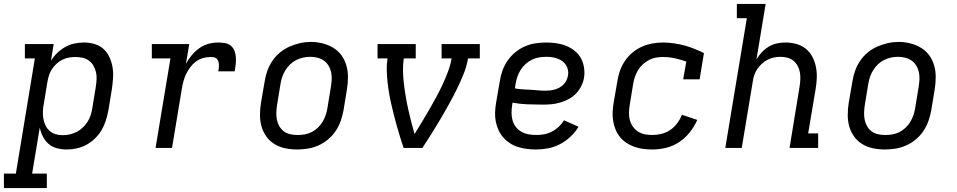

<svg xmlns="http://www.w3.org/2000/svg" viewBox="-64 -755 4884 980"><path d="M-44 205V131H17L114 -457H63V-530H210L196 -445Q209 -466 228 -484.5Q247 -503 269.5 -515.5Q292 -528 316.5 -533Q341 -538 365 -538Q365 -538 365 -538Q365 -538 366 -538Q393 -538 419.5 -530Q446 -522 465 -504.5Q484 -487 495 -462.5Q506 -438 510.5 -411.5Q515 -385 513 -356.5Q511 -328 507 -300L489 -190Q484 -165 476 -139.5Q468 -114 454.5 -91Q441 -68 421 -48.5Q401 -29 377 -16Q353 -3 327.5 2.5Q302 8 276 8Q250 8 226 1.5Q202 -5 184 -20.5Q166 -36 155 -58Q144 -80 139 -104L100 131H175V205ZM256 -65Q274 -65 292 -69Q310 -73 327 -81.5Q344 -90 358 -103.5Q372 -117 382.5 -133Q393 -149 398.5 -166.5Q404 -184 407 -202L425 -312Q428 -331 429 -350Q430 -369 426 -386.5Q422 -404 413 -419.5Q404 -435 390 -445.5Q376 -456 358 -460Q340 -464 321 -464Q304 -464 287 -461Q270 -458 254 -450Q238 -442 224.5 -429.5Q211 -417 201 -402Q191 -387 186 -370.5Q181 -354 178 -337L160 -227Q156 -208 155 -189Q154 -170 157 -151.5Q160 -133 167.5 -116.5Q175 -100 188 -88Q201 -76 218.5 -70.5Q236 -65 256 -65Z M730 0 806 -457H711V-530H902L885 -429Q897 -452 914 -472.5Q931 -493 952.5 -508.5Q974 -524 999 -531Q1024 -538 1049 -538Q1067 -538 1084.5 -535Q1102 -532 1114.5 -521.5Q1127 -511 1133 -495Q1139 -479 1140 -461.5Q1141 -444 1139 -426Q1137 -408 1134 -391H1050Q1052 -399 1053 -408Q1054 -417 1053.5 -425.5Q1053 -434 1050.5 -442Q1048 -450 1042 -455.5Q1036 -461 1027.5 -462.5Q1019 -464 1010 -464Q991 -464 971.5 -458.5Q952 -453 935.5 -440.5Q919 -428 906.5 -411Q894 -394 885.5 -376Q877 -358 872 -339Q867 -320 864 -301L814 0Z M1453 8Q1422 8 1392.5 2Q1363 -4 1338 -19Q1313 -34 1296 -57.5Q1279 -81 1271 -109Q1263 -137 1263 -168Q1263 -199 1268 -230L1287 -340Q1291 -367 1300.5 -393.5Q1310 -420 1326 -444Q1342 -468 1365 -487Q1388 -506 1414.5 -517.5Q1441 -529 1468 -535Q1495 -541 1523 -541Q1554 -541 1583 -533.5Q1612 -526 1637 -511Q1662 -496 1679 -472.5Q1696 -449 1704 -421Q1712 -393 1712 -362Q1712 -331 1707 -300L1689 -190Q1684 -163 1674.5 -136.5Q1665 -110 1649 -86Q1633 -62 1610 -43Q1587 -24 1561 -12.5Q1535 -1 1507.5 3.5Q1480 8 1453 8ZM1454 -66Q1473 -66 1491 -69Q1509 -72 1526 -80.5Q1543 -89 1557.5 -102.5Q1572 -116 1582 -132.5Q1592 -149 1598 -166.5Q1604 -184 1607 -202L1625 -312Q1628 -331 1629 -350Q1630 -369 1626 -387Q1622 -405 1612.5 -420.5Q1603 -436 1588.5 -446Q1574 -456 1556 -460.5Q1538 -465 1519 -465Q1501 -465 1483 -461Q1465 -457 1448 -448.5Q1431 -440 1417 -426.5Q1403 -413 1393 -397Q1383 -381 1377 -363.5Q1371 -346 1368 -328L1350 -218Q1347 -199 1346.5 -180Q1346 -161 1349.5 -143.5Q1353 -126 1362 -110.5Q1371 -95 1385 -84.5Q1399 -74 1417 -70Q1435 -66 1454 -66Z M1996 0Q1987 -27 1978.5 -54.5Q1970 -82 1962 -110Q1954 -138 1947 -166Q1940 -194 1933.5 -222Q1927 -250 1922 -279Q1917 -308 1914 -337Q1911 -366 1910 -396Q1909 -426 1914 -457H1863V-530H2058V-457H1997Q1992 -423 1993 -389.5Q1994 -356 1998 -323.5Q2002 -291 2007.5 -259Q2013 -227 2020 -195.5Q2027 -164 2035 -133Q2043 -102 2052 -71Q2071 -102 2090 -133Q2109 -164 2127 -195.5Q2145 -227 2162.5 -259Q2180 -291 2195 -323.5Q2210 -356 2222.5 -389Q2235 -422 2241 -457H2190V-530H2385V-457H2325Q2318 -416 2302 -376.5Q2286 -337 2267 -298.5Q2248 -260 2227 -222Q2206 -184 2184 -147Q2162 -110 2139 -73Q2116 -36 2092 0Z M2673 8Q2649 8 2625 5Q2601 2 2579 -5Q2557 -12 2538 -24.5Q2519 -37 2504.5 -53.5Q2490 -70 2480.5 -91Q2471 -112 2466.5 -135Q2462 -158 2463 -182Q2464 -206 2468 -230L2487 -340Q2491 -367 2500.5 -394Q2510 -421 2526.5 -445Q2543 -469 2566 -488Q2589 -507 2615.5 -518.5Q2642 -530 2670 -534Q2698 -538 2725 -538Q2752 -538 2778 -534Q2804 -530 2827 -520.5Q2850 -511 2869.5 -495.5Q2889 -480 2901 -458Q2913 -436 2917 -410Q2921 -384 2917 -358Q2913 -336 2902.5 -315Q2892 -294 2875.5 -277Q2859 -260 2838 -249Q2817 -238 2795 -231.5Q2773 -225 2751 -223Q2729 -221 2707 -221Q2668 -221 2629 -222.5Q2590 -224 2552 -231L2550 -218Q2547 -198 2547 -178Q2547 -158 2552.5 -139.5Q2558 -121 2569.5 -106.5Q2581 -92 2597.5 -82.5Q2614 -73 2633.5 -69.5Q2653 -66 2673 -66Q2693 -66 2713 -69.5Q2733 -73 2752.5 -83Q2772 -93 2788 -108Q2804 -123 2815 -141L2889 -108Q2872 -80 2847.5 -57Q2823 -34 2794 -19Q2765 -4 2734 2Q2703 8 2673 8ZM2720 -292Q2732 -292 2744.5 -293.5Q2757 -295 2769 -298.5Q2781 -302 2792.5 -308.5Q2804 -315 2813 -324.5Q2822 -334 2827.5 -345.5Q2833 -357 2835 -369Q2838 -383 2835 -397.5Q2832 -412 2824.5 -423.5Q2817 -435 2806 -443Q2795 -451 2781.5 -456Q2768 -461 2753.5 -463Q2739 -465 2725 -465Q2707 -465 2688 -462Q2669 -459 2651.5 -450.5Q2634 -442 2619 -428.5Q2604 -415 2593.5 -398.5Q2583 -382 2577 -364Q2571 -346 2568 -328L2564 -304Q2583 -300 2602.5 -299Q2622 -298 2642 -297Q2662 -296 2681.5 -294Q2701 -292 2720 -292Z M3266 8Q3242 8 3219 5Q3196 2 3174.5 -5.5Q3153 -13 3134 -25.5Q3115 -38 3101 -55Q3087 -72 3078.5 -92.5Q3070 -113 3066 -136Q3062 -159 3063 -182.5Q3064 -206 3068 -230L3087 -340Q3091 -367 3100 -393Q3109 -419 3125 -443Q3141 -467 3163.5 -486Q3186 -505 3212 -516.5Q3238 -528 3265 -533Q3292 -538 3319 -538Q3347 -538 3375 -534Q3403 -530 3429 -523Q3455 -516 3480 -506Q3505 -496 3529 -484L3507 -350H3423L3439 -441Q3410 -451 3380.5 -457.5Q3351 -464 3320 -464Q3302 -464 3284 -461Q3266 -458 3249 -449Q3232 -440 3217.5 -427Q3203 -414 3193 -397.5Q3183 -381 3177 -363.5Q3171 -346 3168 -328L3150 -218Q3147 -198 3146.5 -178.5Q3146 -159 3151 -141Q3156 -123 3167 -108Q3178 -93 3193.5 -83Q3209 -73 3227.5 -69.5Q3246 -66 3266 -66Q3289 -66 3313 -72Q3337 -78 3357.5 -92Q3378 -106 3393 -126.5Q3408 -147 3417 -169L3495 -143Q3480 -109 3456.5 -79.5Q3433 -50 3402 -29.5Q3371 -9 3335.5 -0.5Q3300 8 3266 8Z M3638 0 3748 -662H3697V-735H3844L3797 -451Q3808 -471 3824 -488Q3840 -505 3860 -517Q3880 -529 3902 -533.5Q3924 -538 3945 -538Q3974 -538 4001 -530.5Q4028 -523 4049 -506Q4070 -489 4082.5 -465Q4095 -441 4100.5 -414Q4106 -387 4105 -358Q4104 -329 4099 -300L4061 -74H4112V0H3966L4017 -312Q4020 -331 4021 -349Q4022 -367 4019 -384.5Q4016 -402 4008 -417.5Q4000 -433 3987 -444Q3974 -455 3956.5 -460Q3939 -465 3920 -465Q3903 -465 3886 -461.5Q3869 -458 3853.5 -450Q3838 -442 3824.5 -429.5Q3811 -417 3801 -402Q3791 -387 3785.5 -370.5Q3780 -354 3778 -337L3722 0Z M4453 8Q4422 8 4392.5 2Q4363 -4 4338 -19Q4313 -34 4296 -57.5Q4279 -81 4271 -109Q4263 -137 4263 -168Q4263 -199 4268 -230L4287 -340Q4291 -367 4300.5 -393.5Q4310 -420 4326 -444Q4342 -468 4365 -487Q4388 -506 4414.5 -517.5Q4441 -529 4468 -535Q4495 -541 4523 -541Q4554 -541 4583 -533.5Q4612 -526 4637 -511Q4662 -496 4679 -472.5Q4696 -449 4704 -421Q4712 -393 4712 -362Q4712 -331 4707 -300L4689 -190Q4684 -163 4674.5 -136.5Q4665 -110 4649 -86Q4633 -62 4610 -43Q4587 -24 4561 -12.5Q4535 -1 4507.5 3.5Q4480 8 4453 8ZM4454 -66Q4473 -66 4491 -69Q4509 -72 4526 -80.5Q4543 -89 4557.5 -102.5Q4572 -116 4582 -132.5Q4592 -149 4598 -166.5Q4604 -184 4607 -202L4625 -312Q4628 -331 4629 -350Q4630 -369 4626 -387Q4622 -405 4612.5 -420.5Q4603 -436 4588.5 -446Q4574 -456 4556 -460.5Q4538 -465 4519 -465Q4501 -465 4483 -461Q4465 -457 4448 -448.5Q4431 -440 4417 -426.5Q4403 -413 4393 -397Q4383 -381 4377 -363.5Q4371 -346 4368 -328L4350 -218Q4347 -199 4346.5 -180Q4346 -161 4349.5 -143.5Q4353 -126 4362 -110.5Q4371 -95 4385 -84.5Q4399 -74 4417 -70Q4435 -66 4454 -66Z"/></svg>

Font: Iosevka Curly Slab Extended
Style: Italic
Weight: 400
Width: 7
Italic angle: -9°
Monospace: yes
Designer: Belleve Invis
Foundry: Belleve Invis
Version: Version 11.1.0; ttfautohint (v1.8.3)